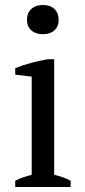

<svg xmlns="http://www.w3.org/2000/svg" viewBox="-20 -749 341 769"><path d="M88 -670C88 -634 113 -612 152 -612C191 -612 215 -634 215 -670C215 -706 191 -729 152 -729C113 -729 88 -706 88 -670ZM263 -25C244 -36 224 -42 197 -49V-512H172C127 -504 80 -492 41 -476V-450L107 -442V-49C82 -42 61 -36 41 -25V0H263Z"/></svg>

Font: PT Serif
Style: Regular
Weight: 400
Designer: A.Korolkova, O.Umpeleva, V.Yefimov
Foundry: ParaType Ltd
Version: Version 1.000;PS 001.000;hotconv 1.0.88;makeotf.lib2.5.64775